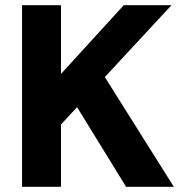

<svg xmlns="http://www.w3.org/2000/svg" viewBox="-20 -720 709 740"><path d="M65 0V-700H215V-435L457 -700H641L384 -423L650 0H466L277 -307L215 -240V0Z"/></svg>

Font: DM Sans 24pt Black
Style: Regular
Weight: 900
Designer: Colophon Foundry, Jonny Pinhorn
Foundry: Colophon Foundry
Version: Version 4.004;gftools[0.9.30]